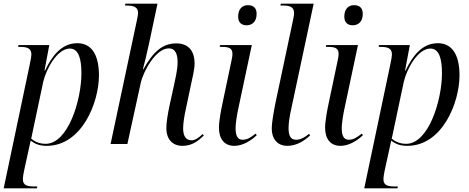

<svg xmlns="http://www.w3.org/2000/svg" viewBox="-31 -780 2540 1040"><path d="M130 -430 -11 240H169L171 230H156C118 230 93 225 93 191C93 179 97 154 100 142L123 37C127 17 130 4 135 -18C161 1 185 10 222 10C412 10 505 -224 505 -372C505 -486 463 -546 388 -546C304 -546 252 -480 213 -398H210L236 -536H69L67 -526H78C115 -526 139 -519 139 -485C139 -477 136 -457 130 -430ZM216 -1C176 -1 151 -18 138 -29L203 -336C218 -403 278 -517 347 -517C396 -517 410 -459 410 -383C410 -238 338 -1 216 -1Z M957 10C1011 10 1044 -18 1073 -46L1067 -54C1045 -33 1025 -20 1007 -20C976 -20 961 -43 961 -85C961 -114 968 -155 977 -196L1004 -324C1011 -358 1023 -402 1023 -437C1023 -494 998 -545 924 -545C849 -545 798 -499 746 -405H743C750 -430 767 -500 778 -552L822 -760H648L646 -750H656C692 -750 717 -742 717 -710C717 -703 714 -686 709 -663L568 0H659L731 -329C745 -394 813 -518 883 -518C923 -518 931 -479 931 -443C931 -399 917 -347 911 -316L889 -216C877 -160 870 -117 870 -85C870 -29 901 10 957 10Z M1305 -643C1332 -643 1359 -660 1359 -705C1359 -740 1338 -752 1312 -752C1282 -752 1259 -732 1259 -690C1259 -657 1278 -643 1305 -643ZM1238 10C1286 10 1331 -20 1360 -48L1353 -56C1330 -37 1309 -23 1283 -23C1256 -23 1245 -45 1245 -87C1245 -111 1253 -160 1259 -188L1333 -536H1161L1159 -526H1171C1209 -526 1228 -519 1228 -489C1228 -480 1227 -469 1224 -457L1175 -224C1166 -182 1155 -125 1155 -88C1155 -28 1184 10 1238 10Z M1525 10C1577 10 1620 -19 1649 -47L1643 -55C1620 -36 1597 -23 1574 -23C1542 -23 1532 -45 1532 -89C1532 -114 1540 -164 1547 -192L1668 -760H1490L1488 -750H1503C1540 -750 1562 -741 1562 -709C1562 -703 1560 -687 1556 -670L1461 -222C1453 -181 1441 -119 1441 -83C1441 -30 1470 10 1525 10Z M1880 -643C1907 -643 1934 -660 1934 -705C1934 -740 1913 -752 1887 -752C1857 -752 1834 -732 1834 -690C1834 -657 1853 -643 1880 -643ZM1813 10C1861 10 1906 -20 1935 -48L1928 -56C1905 -37 1884 -23 1858 -23C1831 -23 1820 -45 1820 -87C1820 -111 1828 -160 1834 -188L1908 -536H1736L1734 -526H1746C1784 -526 1803 -519 1803 -489C1803 -480 1802 -469 1799 -457L1750 -224C1741 -182 1730 -125 1730 -88C1730 -28 1759 10 1813 10Z M2083 -430 1942 240H2122L2124 230H2109C2071 230 2046 225 2046 191C2046 179 2050 154 2053 142L2076 37C2080 17 2083 4 2088 -18C2114 1 2138 10 2175 10C2365 10 2458 -224 2458 -372C2458 -486 2416 -546 2341 -546C2257 -546 2205 -480 2166 -398H2163L2189 -536H2022L2020 -526H2031C2068 -526 2092 -519 2092 -485C2092 -477 2089 -457 2083 -430ZM2169 -1C2129 -1 2104 -18 2091 -29L2156 -336C2171 -403 2231 -517 2300 -517C2349 -517 2363 -459 2363 -383C2363 -238 2291 -1 2169 -1Z"/></svg>

Font: Noto Serif Display SemiCondensed
Style: Italic
Weight: 400
Width: 4
Italic angle: -12°
Designer: Monotype Design Team
Foundry: Monotype Imaging Inc.
Version: Version 2.009